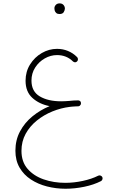

<svg xmlns="http://www.w3.org/2000/svg" viewBox="-20 -837 689 1144"><path d="M71.8 61Q71.8 -2.9 99.4 -54.4Q127 -106 173.3 -143.8Q219.7 -181.6 275.4 -204.6Q213.4 -216.8 172.9 -253.7Q132.3 -290.5 132.3 -356Q132.3 -410.2 159.2 -453.1Q186 -496.1 229 -521Q272 -545.9 319.8 -545.9Q354.5 -545.9 384.8 -533.4Q415 -521 438 -498Q443.4 -493.7 444.3 -486.1Q445.3 -478.5 440.9 -473.1Q430.2 -460 415.5 -470.2Q377 -508.8 319.8 -508.8Q281.7 -508.8 246.8 -489Q211.9 -469.2 189.7 -434.8Q167.5 -400.4 167.5 -356.9Q167.5 -292 217 -262.7Q266.6 -233.4 344.2 -233.4Q356 -233.4 368.4 -234.1Q380.9 -234.9 393.6 -235.8Q418.9 -238.8 443.4 -238.8Q443.8 -238.8 444.3 -238.8H444.8Q445.8 -238.8 446.8 -238.8Q446.8 -238.8 447.3 -238.8Q462.4 -236.3 462.4 -222.2V-221.7V-221.2Q462.4 -216.3 460 -212.4Q459.5 -211.9 459.5 -211.4Q459.5 -211.4 459 -211.4Q454.1 -203.6 445.3 -203.6Q437.5 -203.1 428.7 -202.9Q419.9 -202.6 410.2 -201.7Q402.8 -201.2 396 -200.2Q343.3 -193.8 292.2 -173.1Q241.2 -152.3 199.5 -118.7Q157.7 -85 132.8 -39.6Q107.9 5.9 107.9 62Q107.9 127 144.5 169.2Q181.2 211.4 240.7 231.9Q300.3 252.4 369.1 252.4Q419.9 252.4 473.1 241Q526.4 229.5 564.9 210Q571.3 206.5 578.6 209Q585.9 211.4 589.4 217.8Q592.8 224.1 590.3 231.4Q587.9 238.8 581.5 242.2Q538.6 264.2 481.9 275.9Q425.3 287.6 370.6 287.6Q313.5 287.6 260 273.9Q206.5 260.3 164.1 232.4Q121.6 204.6 96.7 161.9Q71.8 119.1 71.8 61ZM304.2 -788.1Q304.2 -798.8 312.5 -807.9Q320.8 -816.9 335.4 -816.9Q345.2 -816.9 351.6 -813Q357.9 -809.1 361.3 -803.7Q366.7 -795.9 366.7 -787.1Q366.7 -776.4 359.9 -764.9Q353 -753.4 334.5 -753.4Q322.3 -753.4 315.4 -759.5Q308.6 -765.6 306.2 -773.4Q305.7 -776.9 304.9 -780.5Q304.2 -784.2 304.2 -788.1Z"/></svg>

Font: Mikhak-DS1-FD ExtraLight
Style: Regular
Weight: 200
Designer: Amin Abedi
Version: Version 3.2